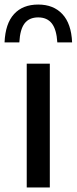

<svg xmlns="http://www.w3.org/2000/svg" viewBox="-53 -824 337 844"><path d="M64.5 0V-544H166V0ZM115 -804Q182 -804 221.2 -762Q260.5 -720 264 -637.5H199Q195.5 -694.5 174.8 -721Q154 -747.5 115 -747.5Q75.5 -747.5 55.2 -721.2Q35 -695 32 -637.5H-33Q-29.5 -720.5 8.8 -762.2Q47 -804 115 -804Z"/></svg>

Font: Encode Sans Semi Condensed Medium
Style: Regular
Weight: 500
Width: 4
Designer: Multiple Designers
Foundry: Impallari Type
Version: Version 2.000